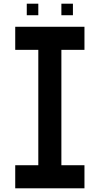

<svg xmlns="http://www.w3.org/2000/svg" viewBox="-20 -1020 540 1040"><path d="M312.5 -125H437.5V0H62.5V-125H187.5V-750H62.5V-875H437.5V-750H312.5ZM375 -937.5H312.5V-1000H375ZM187.5 -937.5H125V-1000H187.5Z"/></svg>

Font: Oldtimer
Style: Regular
Weight: 400
Designer: GGBotNet
Foundry: GGBotNet
Version: 1.00